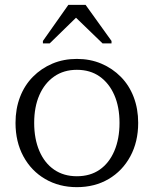

<svg xmlns="http://www.w3.org/2000/svg" viewBox="-20 -762 634 792"><path d="M550 -255Q550 -177 517.5 -117Q485 -57 428 -23.5Q371 10 297 10Q224 10 166.5 -23.5Q109 -57 76.5 -117Q44 -177 44 -255Q44 -313 62.5 -361.5Q81 -410 115.5 -445Q150 -480 196 -499.5Q242 -519 297 -519Q352 -519 398 -499.5Q444 -480 478.5 -445Q513 -410 531.5 -361.5Q550 -313 550 -255ZM121 -255Q121 -189 142.5 -139Q164 -89 203.5 -62Q243 -35 297 -35Q352 -35 391 -62Q430 -89 451.5 -139Q473 -189 473 -255Q473 -321 451.5 -370Q430 -419 391 -446.5Q352 -474 297 -474Q243 -474 203.5 -446.5Q164 -419 142.5 -370Q121 -321 121 -255ZM333 -742H262L157 -593V-583H185L307 -702H280L403 -583H440V-593Z"/></svg>

Font: Roboto Serif 36pt Light
Style: Regular
Weight: 300
Designer: Greg Gazdowicz
Foundry: Commercial Type
Version: Version 1.008